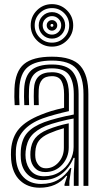

<svg xmlns="http://www.w3.org/2000/svg" viewBox="-20 -876 485 905"><path d="M373.5 0V-432.5Q373.5 -513.2 340.4 -551.9Q307.2 -590.5 225 -590.5Q149 -590.5 111.5 -560.4Q74 -530.2 71 -457Q70.2 -438 70.4 -419Q70.5 -400 71.8 -380.5H49.2Q47.8 -401.8 47.5 -419.2Q47.2 -436.8 48.2 -458Q51.5 -539.2 93.1 -574Q134.8 -608.8 225 -608.8Q320.8 -608.8 358.6 -565.6Q396.5 -522.5 396.5 -432.5V0ZM327.8 0.2V-58.2L331.8 -132H326.8Q307 -83.8 269.4 -55.4Q231.8 -27 180.2 -27.2Q137.5 -27.2 109.9 -54Q82.2 -80.8 78.2 -127.2Q76.8 -146.8 78 -166.8Q81.8 -219.5 108.4 -249.8Q135 -280 188.8 -300.2Q213.5 -309.5 253.8 -319.9Q294 -330.2 327.8 -336.2V-432.5Q327.8 -491.8 305.4 -522.8Q283 -553.8 225 -553.8Q171.8 -553.8 145.4 -530.6Q119 -507.5 116.8 -455Q116.2 -440.2 116.1 -420.6Q116 -401 117.2 -380.5H94.5Q93.2 -400.8 93.2 -420.5Q93.2 -440.2 93.8 -455.5Q96.5 -517 127.2 -544.5Q158 -572 225 -572Q294.8 -572 322.6 -537.5Q350.5 -503 350.5 -432.5V0.2ZM167.2 8.8Q110.5 8.8 74.4 -25.4Q38.2 -59.5 32.5 -123.8Q30.8 -147.5 32.2 -170.8Q37 -231 69.9 -269.1Q102.8 -307.2 173 -335.2Q197.8 -345.2 222.1 -352.8Q246.5 -360.2 282 -368V-432.5Q282 -472 269.5 -494.5Q257 -517 225 -517Q193.2 -517 178.5 -500.2Q163.8 -483.5 162.5 -452.5Q162 -443.2 161.9 -422.5Q161.8 -401.8 162.8 -380.5H140Q139 -402.8 139.1 -422.1Q139.2 -441.5 139.8 -454.5Q141.2 -495 161.6 -515.2Q182 -535.5 225 -535.5Q270.2 -535.5 287.5 -508.5Q304.8 -481.5 304.8 -432.5V-352.2Q272.5 -345 239.8 -336.1Q207 -327.2 181 -317.8Q60.8 -273.5 55 -168.8Q54.5 -159 54.5 -147.5Q54.5 -136 55.5 -125.8Q59.8 -72.5 90.9 -40.8Q122 -9 174 -9Q220.8 -9 254.5 -28.8Q288.2 -48.5 311 -83.8H316.2L307 -21.8V0H284.2L284 -7L296.8 -47H292.5Q247 8.8 167.2 8.8ZM187.8 -45.2Q229.8 -45.2 261.1 -65.5Q292.5 -85.8 309.8 -117.4Q327 -149 327 -183.2V-317.5Q294.8 -311.8 257.8 -302Q220.8 -292.2 196.2 -282.5Q150.5 -263.5 128 -236.1Q105.5 -208.8 100.8 -163Q99.2 -145.8 101 -129Q105.8 -91.5 127.6 -68.4Q149.5 -45.2 187.8 -45.2ZM193 -65Q162.5 -65 144.5 -84Q126.5 -103 123.8 -131.2Q122.5 -147.2 123.5 -161.8Q126.8 -201.5 146 -225Q165.2 -248.5 204 -264.8Q229.5 -275.2 252.8 -282.1Q276 -289 304 -294.8V-181.2Q304 -134 272.8 -99.5Q241.5 -65 193 -65ZM196 -82.8Q231.2 -82.8 256.1 -110.9Q281 -139 281 -179.2V-271.8Q246 -262 211.8 -247.2Q178.5 -232.5 163.4 -212.8Q148.2 -193 146.5 -160.8Q145.8 -152.2 146 -145.6Q146.2 -139 146.8 -133Q148.8 -113.8 161.5 -98.2Q174.2 -82.8 196 -82.8ZM225 -656.2Q183.2 -656.2 154 -685.5Q124.8 -714.8 124.8 -756.5Q124.8 -798 154 -827.2Q183.2 -856.5 225 -856.5Q266.5 -856.5 295.8 -827.2Q325 -798 325 -756.5Q325 -714.8 295.8 -685.5Q266.5 -656.2 225 -656.2ZM225 -675Q258.8 -675 282.5 -698.8Q306.2 -722.5 306.2 -756.5Q306.2 -790.2 282.5 -814Q258.8 -837.8 225 -837.8Q191 -837.8 167.2 -814Q143.5 -790.2 143.5 -756.5Q143.5 -722.5 167.2 -698.8Q191 -675 225 -675ZM225 -694Q199 -694 180.8 -712.2Q162.5 -730.5 162.5 -756.5Q162.5 -782.5 180.8 -800.6Q199 -818.8 225 -818.8Q251 -818.8 269.1 -800.6Q287.2 -782.5 287.2 -756.5Q287.2 -730.5 269.1 -712.2Q251 -694 225 -694ZM225 -712.8Q243 -712.8 255.8 -725.5Q268.5 -738.2 268.5 -756.5Q268.5 -774.5 255.8 -787.2Q243 -800 225 -800Q207 -800 194.1 -787.2Q181.2 -774.5 181.2 -756.5Q181.2 -738.2 194.1 -725.5Q207 -712.8 225 -712.8ZM225 -731.5Q214.5 -731.5 207.4 -738.8Q200.2 -746 200.2 -756.5Q200.2 -766.8 207.4 -774Q214.5 -781.2 225 -781.2Q235.2 -781.2 242.5 -774Q249.8 -766.8 249.8 -756.5Q249.8 -746 242.5 -738.8Q235.2 -731.5 225 -731.5ZM225 -749.8Q231.5 -749.8 231.5 -756.5Q231.5 -763 225 -763Q218.2 -763 218.2 -756.5Q218.2 -749.8 225 -749.8Z"/></svg>

Font: Big Shoulders Inline Text
Style: Bold
Weight: 700
Designer: Patric King
Foundry: XO Type Co
Version: Version 1.000